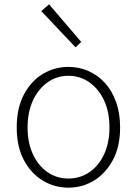

<svg xmlns="http://www.w3.org/2000/svg" viewBox="-20 -851 630 884"><path d="M295 13Q231 13 177 -19.5Q123 -52 90 -114Q57 -176 57 -264Q57 -353 90 -415.5Q123 -478 177 -510.5Q231 -543 295 -543Q343 -543 386 -524.5Q429 -506 462 -470.5Q495 -435 514 -382.5Q533 -330 533 -264Q533 -176 499.5 -114Q466 -52 412.5 -19.5Q359 13 295 13ZM295 -29Q349 -29 392 -58.5Q435 -88 459.5 -141Q484 -194 484 -264Q484 -335 459.5 -388Q435 -441 392 -471.5Q349 -502 295 -502Q241 -502 198.5 -471.5Q156 -441 131.5 -388Q107 -335 107 -264Q107 -194 131.5 -141Q156 -88 198.5 -58.5Q241 -29 295 -29ZM328 -633 170 -800 206 -831 354 -658Z"/></svg>

Font: Noto Sans SC ExtraLight
Style: Regular
Weight: 250
Designer: Ryoko NISHIZUKA 西塚涼子 (kana, bopomofo & ideographs); Paul D. Hunt (Latin, Greek & Cyrillic); Sandoll Communications 산돌커뮤니
Foundry: Adobe
Version: Version 2.004-H2;hotconv 1.0.118;makeotfexe 2.5.65603